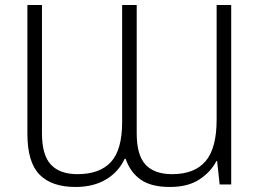

<svg xmlns="http://www.w3.org/2000/svg" viewBox="-20 -734 1036 764"><path d="M280 10Q186 10 137.5 -39Q89 -88 89 -202V-714H147V-203Q147 -117 182.5 -79Q218 -41 288 -41Q377 -41 421.5 -89.5Q466 -138 466 -248V-714H524V-203Q524 -117 559 -79Q594 -41 665 -41Q754 -41 798 -92.5Q842 -144 842 -258V-714H900V0H854L844 -93H841Q819 -50 773.5 -20Q728 10 656 10Q581 10 539.5 -19.5Q498 -49 480 -102H476Q452 -50 402 -20Q352 10 280 10Z"/></svg>

Font: BC Sans Light
Style: Regular
Weight: 300
Designer: Monotype Design Team
Foundry: Monotype Imaging Inc.
Version: Version 2.000;GOOG;noto-source:20170915:90ef993387c0